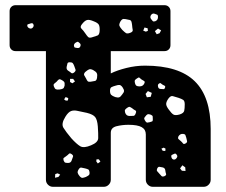

<svg xmlns="http://www.w3.org/2000/svg" viewBox="-20 -720 870 740"><path d="M184 0Q173 0 165 -8Q157 -16 157 -27V-523H40Q30 -523 23.5 -529.5Q17 -536 17 -546V-677Q17 -687 23.5 -693.5Q30 -700 40 -700H614Q624 -700 630.5 -693.5Q637 -687 637 -677V-546Q637 -536 630.5 -529.5Q624 -523 614 -523H407V-437Q431 -449 467 -458Q503 -467 539 -467Q669 -467 730.5 -407Q792 -347 792 -223V-27Q792 -16 784 -8Q776 0 765 0H569Q558 0 550 -8Q542 -16 542 -27V-202Q542 -221 526 -230Q510 -239 475 -239Q451 -239 429 -233.5Q407 -228 407 -208V-27Q407 -16 399 -8Q391 0 380 0ZM576 -667Q568 -670 562 -662Q557 -654 562 -647Q566 -642 568.5 -639Q571 -636 578 -638Q589 -642 589 -655Q589 -662 585.5 -663.5Q582 -665 576 -667ZM489 -624Q488 -633 486 -638Q484 -643 475 -644Q463 -647 456.5 -647Q450 -647 444 -637Q438 -626 440.5 -620Q443 -614 451 -605Q460 -596 465.5 -592.5Q471 -589 483 -594Q493 -598 491.5 -605Q490 -612 489 -624ZM341 -638Q325 -645 316 -643Q307 -641 296 -627Q287 -616 294 -609.5Q301 -603 309 -591Q315 -582 319.5 -577.5Q324 -573 334 -576Q348 -580 355.5 -583Q363 -586 364 -600Q365 -617 361 -624.5Q357 -632 341 -638ZM107 -629Q103 -632 96 -629Q91 -627 88 -626.5Q85 -626 85 -621Q86 -613 96 -610Q104 -609 108 -616Q112 -622 107 -629ZM549 -611 537 -614 532 -602 542 -598 550 -601ZM601 -603 589 -610 577 -600 584 -588 595 -592ZM288 -553Q284 -557 281.5 -558.5Q279 -560 274 -557Q264 -552 265 -543Q266 -537 269.5 -536.5Q273 -536 278 -535Q286 -534 289 -540Q293 -548 288 -553ZM266 -466Q263 -474 260 -477Q257 -480 249 -480Q241 -480 240 -475.5Q239 -471 237 -463Q235 -453 242 -448Q250 -443 254.5 -439Q259 -435 266 -441Q273 -447 271 -452Q269 -457 266 -466ZM339 -450Q329 -455 323 -452.5Q317 -450 308 -442Q302 -435 304.5 -430Q307 -425 312 -417Q315 -410 318 -407Q321 -404 329 -405Q340 -407 346 -408Q352 -409 354 -420Q356 -432 353 -438Q350 -444 339 -450ZM525 -414Q520 -418 517.5 -420.5Q515 -423 510 -419Q503 -415 500.5 -411.5Q498 -408 500 -400Q502 -392 506 -389.5Q510 -387 518 -387Q532 -387 537 -400Q539 -406 535 -408Q531 -410 525 -414ZM262 -416H250V-404L259 -399L269 -406ZM217 -412Q210 -416 206.5 -413.5Q203 -411 198 -405Q192 -400 188.5 -397Q185 -394 188 -386Q191 -378 195.5 -376Q200 -374 209 -375Q218 -376 222.5 -378.5Q227 -381 229 -390Q230 -400 227.5 -404Q225 -408 217 -412ZM606 -394Q602 -397 599.5 -399Q597 -401 593 -398Q586 -394 590 -383Q592 -377 601 -377Q607 -377 610.5 -376.5Q614 -376 616 -382Q618 -388 614.5 -389.5Q611 -391 606 -394ZM452 -384Q446 -392 440.5 -392.5Q435 -393 426 -390Q415 -387 409.5 -384Q404 -381 404 -370Q404 -359 408.5 -354.5Q413 -350 424 -346Q434 -343 439.5 -345Q445 -347 451 -356Q458 -364 458 -369.5Q458 -375 452 -384ZM565 -362 550 -369 541 -358 546 -345 561 -347ZM692 -318Q692 -331 686 -335Q680 -339 668 -343Q654 -347 646 -349.5Q638 -352 629 -340Q620 -327 620.5 -318.5Q621 -310 631 -297Q641 -283 648.5 -278.5Q656 -274 673 -279Q688 -284 690 -293Q692 -302 692 -318ZM243 -342 233 -346 227 -337 234 -332 242 -333ZM489 -303Q483 -307 480 -308Q477 -309 471 -305Q465 -301 462.5 -297.5Q460 -294 462 -287Q466 -273 479 -273Q489 -273 494.5 -273.5Q500 -274 503 -283Q507 -292 501.5 -294.5Q496 -297 489 -303ZM357 -233Q355 -258 347 -268.5Q339 -279 315 -285Q294 -289 279.5 -292.5Q265 -296 254 -292Q243 -288 232 -270Q215 -243 224.5 -227.5Q234 -212 255 -187Q275 -165 289 -156.5Q303 -148 331 -160Q358 -171 358.5 -187.5Q359 -204 357 -233ZM561 -278Q553 -281 549 -279.5Q545 -278 540 -271Q535 -266 536 -262Q537 -258 541 -252Q545 -247 548 -247.5Q551 -248 557 -249Q563 -251 566 -252Q569 -253 569 -259Q569 -267 568.5 -271Q568 -275 561 -278ZM686 -204Q673 -205 667 -193Q665 -187 668 -184Q671 -181 676 -177Q682 -172 685 -167.5Q688 -163 695 -167Q702 -171 701 -176Q700 -181 698 -189Q696 -196 694.5 -199.5Q693 -203 686 -204ZM618 -147 611 -151 602 -147 607 -139 617 -138ZM659 -126Q656 -130 649 -126Q645 -124 642.5 -123Q640 -122 640 -118Q641 -107 649 -105Q657 -104 662 -113Q666 -119 659 -126ZM256 -126Q249 -131 245.5 -127Q242 -123 235 -118Q229 -114 226 -111.5Q223 -109 225 -102Q228 -94 232 -93Q236 -92 243 -92Q254 -92 257 -104Q260 -112 261.5 -116.5Q263 -121 256 -126ZM361 -106H352L351 -98L357 -90L367 -97ZM694 -75 683 -83 674 -71 681 -62 695 -61ZM606 -75Q599 -76 594.5 -77Q590 -78 586 -71Q583 -64 585.5 -60.5Q588 -57 593 -52Q599 -45 602.5 -41.5Q606 -38 614 -41Q622 -45 620 -50Q618 -55 617 -64Q616 -73 606 -75ZM325 -57Q324 -65 320 -67Q316 -69 308 -71Q299 -73 293.5 -74Q288 -75 283 -67Q278 -59 279.5 -53.5Q281 -48 287 -41Q293 -34 298 -34.5Q303 -35 311 -38Q319 -42 322.5 -45Q326 -48 325 -57ZM202 -52 193 -49 192 -35 205 -38 212 -47Z"/></svg>

Font: Rubik Moonrocks
Style: Regular
Weight: 400
Designer: Hubert and Fischer, NaN
Foundry: Hubert and Fischer, NaN
Version: Version 2.200